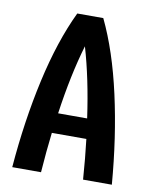

<svg xmlns="http://www.w3.org/2000/svg" viewBox="-74 -681 586 738"><g transform="rotate(10 219.0 -312.5)"><path d="M286.1 -156.2H151.4Q142.6 -83 136.7 0H24.4Q39.1 -182.6 75.2 -344.7Q111.3 -506.8 168 -625H269.5Q326.2 -506.8 362.3 -344.7Q398.4 -182.6 413.1 0H300.8Q294.9 -83 286.1 -156.2ZM275.4 -234.4Q253.9 -386.7 218.8 -505.9Q183.6 -386.7 162.1 -234.4Z"/></g></svg>

Font: Sudo
Style: Bold
Weight: 700
Monospace: yes
Designer: Jens Kutilek
Foundry: Jens Kutilek
Version: Version 0.040